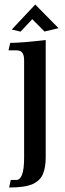

<svg xmlns="http://www.w3.org/2000/svg" viewBox="-20 -606 290 851"><path d="M20.5 225.1 27.8 191.4H53.2Q69.3 191.4 78.1 167.2Q86.9 143.1 86.9 91.8V-336.4Q86.9 -358.4 81.5 -367.9Q76.2 -377.4 68.8 -380.1Q61.5 -382.8 53.2 -382.8H17.6L25.4 -416Q77.1 -416 182.6 -428.7V91.8Q182.6 135.3 170.4 165Q158.2 194.8 124.5 210Q90.8 225.1 20.5 225.1ZM177.2 -466.3 123 -521 71.3 -465.8 32.2 -475.1 136.2 -585.9 239.7 -481Z"/></svg>

Font: Quaaykop
Style: Medium
Weight: 500
Designer: Tup Wanders
Foundry: Free font, DO NOT SELL
Version: Version 1.00;July 31, 2023;FontCreator 11.5.0.2430 64-bit